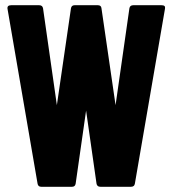

<svg xmlns="http://www.w3.org/2000/svg" viewBox="-20 -716 669 736"><path d="M9 -681Q6 -696 23 -696H130Q143 -696 145 -684L198 -313L252 -684Q254 -696 266 -696H355Q368 -696 369 -684L423 -313L476 -684Q478 -696 491 -696H599Q607 -696 610.5 -693Q614 -690 612 -680L497 -12Q495 0 482 0H365Q352 0 350 -12L310 -292L270 -12Q268 0 256 0H138Q126 0 124 -12Z"/></svg>

Font: AL Dynamic
Style: Bold
Weight: 700
Version: Version 1.000; ttfautohint (v1.8.2) -l 8 -r 50 -G 200 -x 14 